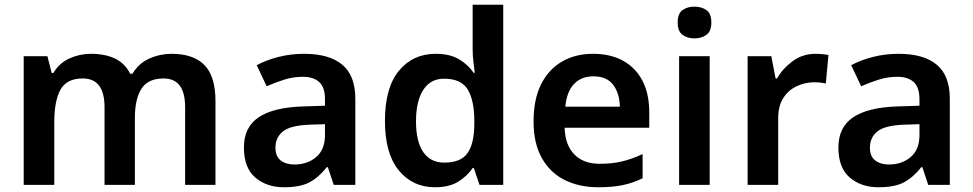

<svg xmlns="http://www.w3.org/2000/svg" viewBox="-20 -780 4104 810"><path d="M704 -553Q796 -553 842.5 -505.5Q889 -458 889 -354V0H761V-328Q761 -449 670 -449Q605 -449 577 -406Q549 -363 549 -281V0H421V-328Q421 -449 329 -449Q261 -449 235 -401.5Q209 -354 209 -264V0H80V-543H180L198 -472H205Q230 -514 273 -533.5Q316 -553 363 -553Q424 -553 466 -532.5Q508 -512 529 -469H539Q565 -513 610 -533Q655 -553 704 -553Z M1263 -553Q1369 -553 1424 -507Q1479 -461 1479 -364V0H1388L1363 -75H1359Q1324 -31 1285 -10.5Q1246 10 1178 10Q1105 10 1057 -31Q1009 -72 1009 -158Q1009 -243 1071 -285Q1133 -327 1258 -331L1351 -334V-361Q1351 -412 1326.5 -434Q1302 -456 1258 -456Q1217 -456 1179 -444Q1141 -432 1105 -416L1063 -505Q1104 -527 1155.5 -540Q1207 -553 1263 -553ZM1286 -254Q1205 -251 1173.5 -225.5Q1142 -200 1142 -157Q1142 -120 1164.5 -103Q1187 -86 1222 -86Q1277 -86 1314 -117.5Q1351 -149 1351 -210V-256Z M1815 10Q1721 10 1662.5 -61Q1604 -132 1604 -270Q1604 -410 1663 -481.5Q1722 -553 1818 -553Q1878 -553 1916.5 -530Q1955 -507 1978 -473H1983Q1981 -488 1977.5 -517Q1974 -546 1974 -572V-760H2103V0H2003L1979 -71H1974Q1951 -37 1913 -13.5Q1875 10 1815 10ZM1854 -94Q1924 -94 1952 -133.5Q1980 -173 1981 -253V-269Q1981 -356 1953.5 -402Q1926 -448 1853 -448Q1796 -448 1765.5 -400.5Q1735 -353 1735 -268Q1735 -183 1765.5 -138.5Q1796 -94 1854 -94Z M2482 -553Q2556 -553 2609 -523.5Q2662 -494 2690.5 -439Q2719 -384 2719 -307V-241H2362Q2364 -169 2402.5 -129Q2441 -89 2510 -89Q2562 -89 2604 -99Q2646 -109 2691 -130V-28Q2650 -8 2607 1Q2564 10 2504 10Q2424 10 2362.5 -20.5Q2301 -51 2266 -113Q2231 -175 2231 -267Q2231 -361 2262.5 -424Q2294 -487 2350.5 -520Q2407 -553 2482 -553ZM2483 -458Q2433 -458 2402 -426Q2371 -394 2365 -330H2595Q2594 -386 2567 -422Q2540 -458 2483 -458Z M2974 -543V0H2845V-543ZM2910 -752Q2939 -752 2960 -737.5Q2981 -723 2981 -685Q2981 -648 2960 -633Q2939 -618 2910 -618Q2880 -618 2859.5 -633Q2839 -648 2839 -685Q2839 -723 2859.5 -737.5Q2880 -752 2910 -752Z M3421 -553Q3433 -553 3449 -551.5Q3465 -550 3475 -548L3464 -428Q3455 -430 3441 -431.5Q3427 -433 3416 -433Q3377 -433 3341.5 -416.5Q3306 -400 3284.5 -366.5Q3263 -333 3263 -281V0H3134V-543H3234L3252 -449H3258Q3282 -491 3324 -522Q3366 -553 3421 -553Z M3771 -553Q3877 -553 3932 -507Q3987 -461 3987 -364V0H3896L3871 -75H3867Q3832 -31 3793 -10.5Q3754 10 3686 10Q3613 10 3565 -31Q3517 -72 3517 -158Q3517 -243 3579 -285Q3641 -327 3766 -331L3859 -334V-361Q3859 -412 3834.5 -434Q3810 -456 3766 -456Q3725 -456 3687 -444Q3649 -432 3613 -416L3571 -505Q3612 -527 3663.5 -540Q3715 -553 3771 -553ZM3794 -254Q3713 -251 3681.5 -225.5Q3650 -200 3650 -157Q3650 -120 3672.5 -103Q3695 -86 3730 -86Q3785 -86 3822 -117.5Q3859 -149 3859 -210V-256Z"/></svg>

Font: Noto Sans Kawi SemiBold
Style: Regular
Weight: 600
Designer: Fadhl Haqq
Version: Version 1.000